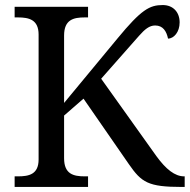

<svg xmlns="http://www.w3.org/2000/svg" viewBox="-20 -741 752 761"><path d="M38 0H329V-42H316C271 -42 234 -51 234 -114V-283L311 -350L491 -90C541 -18 567 0 701 0H712V-42H710C673 -42 638 -70 600 -122L381 -429L531 -599C554 -625 572 -640 595 -640C626 -640 640 -617 646 -588C669 -588 692 -614 692 -652C692 -693 666 -721 625 -721C573 -721 540 -703 446 -589L234 -333V-600C234 -663 271 -672 316 -672H329V-714H38V-672H51C95 -672 133 -663 133 -604V-109C133 -50 95 -42 51 -42H38Z"/></svg>

Font: Noto Serif Thai
Style: Regular
Weight: 400
Designer: Monotype Design Team
Foundry: Monotype Imaging Inc.
Version: Version 1.901